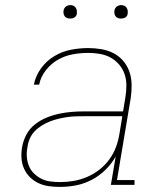

<svg xmlns="http://www.w3.org/2000/svg" viewBox="-20 -727 640 755"><path d="M215 8Q193 8 171.5 5Q150 2 131 -7Q112 -16 97.5 -30.5Q83 -45 74.5 -64Q66 -83 64.5 -105Q63 -127 67 -149Q71 -173 83.5 -197Q96 -221 117 -237.5Q138 -254 162 -264Q186 -274 211.5 -279.5Q237 -285 261.5 -287Q286 -289 311 -289H464L473 -344Q477 -368 477 -391Q477 -414 470 -435Q463 -456 448.5 -473Q434 -490 415 -500.5Q396 -511 373 -515Q350 -519 327 -519Q297 -519 266.5 -513.5Q236 -508 208.5 -492.5Q181 -477 160.5 -451Q140 -425 134 -394H113Q120 -429 141.5 -458.5Q163 -488 194 -506.5Q225 -525 259.5 -531.5Q294 -538 327 -538Q353 -538 379 -533.5Q405 -529 427 -517.5Q449 -506 465 -487Q481 -468 489 -444.5Q497 -421 497.5 -394.5Q498 -368 494 -341L440 -19H509V0H416L435 -112Q419 -83 394.5 -59Q370 -35 340 -19.5Q310 -4 278.5 2Q247 8 215 8ZM216 -11Q243 -11 269.5 -15.5Q296 -20 322 -31Q348 -42 371 -60Q394 -78 410.5 -101Q427 -124 436.5 -150Q446 -176 450 -203L461 -270H311Q294 -270 277.5 -269.5Q261 -269 244 -266.5Q227 -264 210 -260Q193 -256 176.5 -249.5Q160 -243 144.5 -233.5Q129 -224 116.5 -211Q104 -198 97 -181.5Q90 -165 88 -148Q84 -129 85.5 -110Q87 -91 94 -74Q101 -57 114 -44.5Q127 -32 143 -24Q159 -16 178 -13.5Q197 -11 216 -11ZM456 -654Q450 -654 444 -656Q438 -658 434.5 -663Q431 -668 430 -674Q429 -680 430 -686Q431 -691 433.5 -695Q436 -699 439.5 -701.5Q443 -704 447.5 -705.5Q452 -707 456 -707Q463 -707 468.5 -704.5Q474 -702 477.5 -697Q481 -692 482 -686Q483 -680 482 -674Q482 -669 479.5 -665Q477 -661 473 -658.5Q469 -656 465 -655Q461 -654 456 -654ZM256 -654Q250 -654 244 -656Q238 -658 234.5 -663Q231 -668 230 -674Q229 -680 230 -686Q231 -691 233.5 -695Q236 -699 239.5 -701.5Q243 -704 247.5 -705.5Q252 -707 256 -707Q263 -707 268.5 -704.5Q274 -702 277.5 -697Q281 -692 282 -686Q283 -680 282 -674Q282 -669 279.5 -665Q277 -661 273 -658.5Q269 -656 265 -655Q261 -654 256 -654Z"/></svg>

Font: Iosevka Slab ThExObl
Style: Regular
Weight: 100
Width: 7
Italic angle: -9°
Monospace: yes
Designer: Belleve Invis
Foundry: Belleve Invis
Version: Version 11.1.1; ttfautohint (v1.8.3)